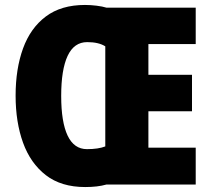

<svg xmlns="http://www.w3.org/2000/svg" viewBox="-20 -838 852 775"><path d="M323 -818Q346 -818 370 -815Q394 -812 410 -807H770V-660H579V-536H755V-389H579V-242H770V-93H409Q374 -83 324 -83Q227 -83 165 -131Q103 -179 73 -262Q43 -345 43 -452Q43 -560 73 -642.5Q103 -725 165 -771.5Q227 -818 323 -818ZM332 -668Q279 -668 253 -612.5Q227 -557 227 -451Q227 -345 253 -290.5Q279 -236 331 -236Q377 -236 405 -247V-651Q378 -668 332 -668Z"/></svg>

Font: Noto Sans Kannada UI Condensed Black
Style: Regular
Weight: 900
Width: 3
Designer: Jelle Bosma - Monotype Design Team
Foundry: Monotype Imaging Inc.
Version: Version 2.005; ttfautohint (v1.8.4.7-5d5b)